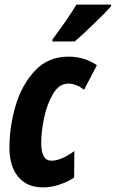

<svg xmlns="http://www.w3.org/2000/svg" viewBox="-20 -804 503 834"><path d="M21 -163Q21 -253 47.5 -344Q74 -435 131.5 -496.5Q189 -558 277 -558Q346 -558 401 -521L345 -414Q331 -426 312.5 -433.5Q294 -441 277 -441Q237 -441 210.5 -396.5Q184 -352 171.5 -291.5Q159 -231 159 -183Q159 -106 203 -106Q246 -106 303 -148L302 -33Q276 -15 239.5 -2.5Q203 10 167 10Q97 10 59 -36Q21 -82 21 -163ZM209 -634Q278 -727 312 -784H463L462 -776Q441 -752 386 -699Q331 -646 305 -624H207Z"/></svg>

Font: Noto Sans Display Ex Bold Cond
Style: Italic
Weight: 800
Width: 3
Italic angle: -12°
Designer: Monotype Design team
Foundry: Monotype Imaging Inc.
Version: Version 1.000